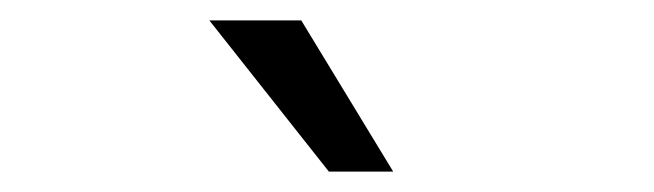

<svg xmlns="http://www.w3.org/2000/svg" viewBox="-20 -741 640 188"><path d="M185 -721H275L365 -573H302Z"/></svg>

Font: Office Code Pro
Style: Regular
Weight: 400
Designer: Nathan Rutzky & Paul D. Hunt
Foundry: Adobe Systems Incorporated
Version: Version 1.004